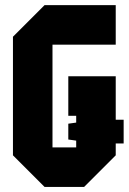

<svg xmlns="http://www.w3.org/2000/svg" viewBox="-20 -739 509 759"><path d="M437.5 -171.9V-125L312.5 0H156.2L31.2 -125V-593.8L156.2 -718.8H437.5V-562.5H187.5V-156.2H281.2V-183.1L250 -187.5V-250L281.2 -254.4V-281.2H250V-437.5H437.5V-265.6H468.8V-171.9Z"/></svg>

Font: Signwood
Style: Regular
Weight: 400
Designer: GGBotNet
Foundry: GGBotNet
Version: 0.95